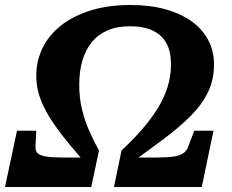

<svg xmlns="http://www.w3.org/2000/svg" viewBox="-35 -748 927 768"><path d="M485 -643Q541 -643 577.5 -625Q614 -607 631.5 -573.5Q649 -540 649 -491Q649 -442 634.5 -397.5Q620 -353 593.5 -311Q567 -269 531 -228Q495 -187 451 -146L421 0H772L819 -225H742L718 -162Q712 -144 697.5 -134.5Q683 -125 658 -121.5Q633 -118 594 -118H480L472 -84Q554 -143 619 -191.5Q684 -240 729 -285.5Q774 -331 797.5 -380.5Q821 -430 821 -490Q821 -543 798.5 -586.5Q776 -630 733 -661.5Q690 -693 628 -710.5Q566 -728 487 -728Q397 -728 327 -706Q257 -684 208.5 -645.5Q160 -607 135 -555.5Q110 -504 110 -444Q110 -395 128 -349Q146 -303 176 -259Q206 -215 242.5 -171Q279 -127 317 -83L321 -118H212Q172 -118 148.5 -122Q125 -126 115.5 -135Q106 -144 107 -162L110 -225H33L-15 0H330L361 -146Q340 -184 322 -224.5Q304 -265 293 -310.5Q282 -356 282 -409Q282 -463 294.5 -505.5Q307 -548 332 -579Q357 -610 395 -626.5Q433 -643 485 -643Z"/></svg>

Font: Roboto Serif
Style: Bold Italic
Weight: 700
Italic angle: -10°
Designer: Greg Gazdowicz
Foundry: Commercial Type
Version: Version 1.008